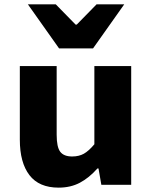

<svg xmlns="http://www.w3.org/2000/svg" viewBox="-20 -848 693 881"><path d="M71 -207V-545H240V-230Q240 -173 256.5 -151.5Q273 -130 311 -130Q342 -130 364.5 -142.5Q387 -155 413 -186V-545H582V0H445L432 -75H427Q389 -32 346.5 -9.5Q304 13 249 13Q159 13 115 -44.5Q71 -102 71 -207ZM108 -828H236L327 -735H332L423 -828H550L407 -626H251Z"/></svg>

Font: Nebula Sans Bold
Style: Regular
Weight: 700
Designer: Paul D. Hunt for Adobe (as Source Sans)
Foundry: Nebula Entertainment & Broadcasting LLC
Version: Version 1.010